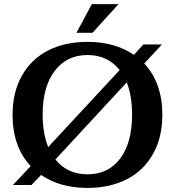

<svg xmlns="http://www.w3.org/2000/svg" viewBox="-20 -898 849 932"><path d="M351.1 -738.8 425.8 -877.9H555.2L429.2 -738.8ZM43 0 128.9 -91.8Q41 -186 41 -340.8Q41 -450.7 86.7 -531.2Q132.3 -611.8 214.1 -653.3Q295.9 -694.8 404.8 -694.8Q537.6 -694.8 629.9 -631.8L675.8 -682.1H766.1L680.2 -589.8Q768.1 -495.6 768.1 -340.8Q768.1 -230.5 722.2 -149.7Q676.3 -68.8 594.5 -27.3Q512.7 14.2 404.8 14.2Q271.5 14.2 179.2 -48.8L132.8 0ZM187 -340.8Q187 -251.5 213.9 -184.1L561 -558.1Q502 -630.9 404.8 -630.9Q303.7 -630.9 245.4 -553.7Q187 -476.6 187 -340.8ZM404.8 -51.8Q505.4 -51.8 563.2 -128.2Q621.1 -204.6 621.1 -340.8Q621.1 -433.1 595.2 -498L249 -124Q306.2 -51.8 404.8 -51.8Z"/></svg>

Font: Montagu Slab 144pt Medium
Style: Regular
Weight: 500
Designer: Florian Karsten
Foundry: Florian Karsten
Version: Version 1.000